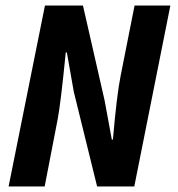

<svg xmlns="http://www.w3.org/2000/svg" viewBox="-20 -672 640 692"><path d="M11 0 142 -652H279L357 -310L383 -169H387Q401 -332 415 -400L465 -652H594L464 0H330L246 -341L221 -483H217Q199 -301 188 -243L141 0Z"/></svg>

Font: TypoPRO Source Code Pro
Style: Bold Italic
Weight: 700
Italic angle: -11°
Monospace: yes
Designer: Paul D. Hunt, Teo Tuominen
Foundry: Adobe Systems Incorporated
Version: Version 1.030;PS 1.0;hotconv 1.0.84;makeotf.lib2.5.63406